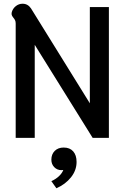

<svg xmlns="http://www.w3.org/2000/svg" viewBox="-20 -738 658 1028"><path d="M64 -612Q64 -623 60.5 -630Q57 -637 51 -644Q42 -655 42 -664Q42 -669 43 -673Q49 -693 65 -705.5Q81 -718 101 -718Q129 -718 146 -693L461 -185V-700H563V0H476L166 -498V0H64ZM255 232Q279 221 295.5 205.5Q312 190 319 172Q316 173 309 173Q286 173 270.5 157Q255 141 255 117Q255 88 273 70Q291 52 321 52Q354 52 372 72.5Q390 93 390 129Q390 174 360 211.5Q330 249 282 270Z"/></svg>

Font: Niramit Medium
Style: Regular
Weight: 500
Designer: Katatrad Aksorn Co.,Ltd.
Foundry: Cadson Demak Co.,Ltd.
Version: Version 1.000; ttfautohint (v1.6)